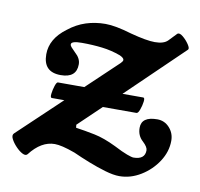

<svg xmlns="http://www.w3.org/2000/svg" viewBox="-59 -488 598 574"><g transform="rotate(10 240.5 -200.5)"><path d="M99 -170Q94 -170 95.5 -182.5Q97 -195 101 -207Q105 -219 109 -219H189L284 -309Q290 -315 290 -319Q290 -325 277 -331Q250 -341 221 -344.5Q192 -348 159 -348Q127 -348 127 -338Q127 -334 131 -329.5Q135 -325 144 -316Q161 -301 161 -283Q161 -242 113 -242Q60 -242 60 -296Q60 -343 107 -378Q132 -398 160 -407Q188 -416 219 -416Q249 -416 299 -401Q348 -388 373 -388Q400 -388 412 -400L435 -424Q441 -429 452 -420Q463 -411 471 -399Q479 -387 475 -383L305 -219H368Q373 -219 371.5 -207Q370 -195 365.5 -182.5Q361 -170 356 -170H254L185 -104L186 -95Q214 -91 243.5 -85Q273 -79 310 -61Q335 -48 350 -42.5Q365 -37 370 -37Q405 -37 405 -65Q405 -75 390 -89Q373 -104 373 -128Q373 -162 421 -162Q443 -162 458 -145.5Q473 -129 473 -106Q473 -73 453.5 -43Q434 -13 403 6Q372 25 338 25Q320 25 294.5 17.5Q269 10 242.5 -0.5Q216 -11 194 -21Q172 -29 157 -32.5Q142 -36 132 -36Q91 -36 57 8Q52 14 42 9Q32 4 21.5 -7Q11 -18 5.5 -29Q0 -40 6 -46L137 -170Z"/></g></svg>

Font: Junicode SmExp
Style: Bold Italic
Weight: 700
Width: 6
Italic angle: -11°
Designer: Peter S. Baker
Version: Version 2.205; ttfautohint (v1.8.4)